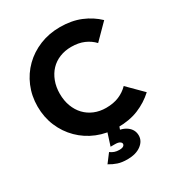

<svg xmlns="http://www.w3.org/2000/svg" viewBox="-214 -854 1117 1206"><g transform="rotate(-30 344.5 -251.0)"><path d="M403 11Q324 11 256.5 -16.5Q189 -44 138.5 -94Q88 -144 60 -210.5Q32 -277 32 -354Q32 -431 60 -497.5Q88 -564 138 -613Q188 -662 255.5 -689.5Q323 -717 402 -717Q486 -717 551.5 -690Q617 -663 666 -616L561 -510Q533 -540 493.5 -557Q454 -574 402 -574Q356 -574 317.5 -558.5Q279 -543 251.5 -514Q224 -485 208.5 -444Q193 -403 193 -354Q193 -304 208.5 -263Q224 -222 251.5 -193Q279 -164 317.5 -148Q356 -132 402 -132Q456 -132 496 -149Q536 -166 565 -196L671 -90Q620 -43 554.5 -16Q489 11 403 11ZM356 215Q316 215 287.5 205.5Q259 196 231 179L278 117Q291 127 306.5 132.5Q322 138 341 138Q362 138 371 131.5Q380 125 380 116Q380 107 369 100Q358 93 335 93H303L337 -13H423L397 60L353 25Q419 24 455.5 50.5Q492 77 492 120Q492 160 455 187.5Q418 215 356 215Z"/></g></svg>

Font: Outfit Thin
Style: Bold
Weight: 700
Version: Version 1.100;gftools[0.9.27]